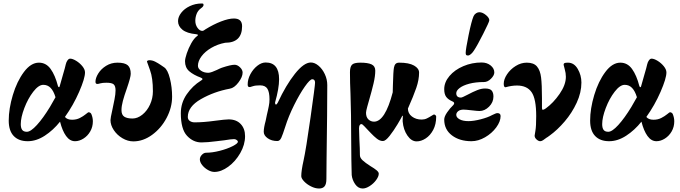

<svg xmlns="http://www.w3.org/2000/svg" viewBox="-20 -795 3893 1100"><path d="M30 -104Q30 -172 53.5 -250.5Q77 -329 117 -382.5Q157 -436 203 -436Q244 -436 270 -400Q296 -364 312 -302Q314 -296 317.5 -295.5Q321 -295 322 -301L341 -368Q353 -408 357 -427Q360 -440 367 -449.5Q374 -459 382 -459Q396 -459 416.5 -446.5Q437 -434 452 -415.5Q467 -397 467 -380Q467 -346 433.5 -269Q400 -192 352 -125Q365 -109 393 -109Q418 -109 437.5 -119Q457 -129 471 -140.5Q485 -152 487 -152Q492 -152 497 -149Q502 -146 504 -140Q512 -120 512 -100Q512 -68 497 -42Q482 -16 458 -1Q434 14 410 14Q380 14 358.5 -16Q337 -46 324 -98Q285 -49 236.5 -17.5Q188 14 139 14Q87 14 58.5 -16Q30 -46 30 -104ZM266 -182 298 -238Q287 -274 270 -291.5Q253 -309 228 -309Q201 -309 170.5 -269.5Q140 -230 119.5 -176Q99 -122 99 -84Q99 -62 107 -51Q115 -40 134 -40Q156 -40 191.5 -79Q227 -118 266 -182Z M613 -107Q613 -119 624 -167Q630 -195 636 -225.5Q642 -256 642 -277Q642 -302 631.5 -311.5Q621 -321 590 -321Q567 -321 555 -317.5Q543 -314 539 -314Q533 -314 530 -316.5Q527 -319 527 -327Q527 -348 543 -374Q559 -400 588 -418Q617 -436 653 -436Q695 -436 712 -421Q729 -406 729 -372Q729 -353 707 -289Q692 -247 684 -217Q676 -187 676 -164Q676 -137 692 -126.5Q708 -116 739 -116Q768 -116 795.5 -138Q823 -160 839.5 -196Q856 -232 856 -272Q856 -349 839.5 -393Q823 -437 822 -442Q822 -446 826.5 -448Q831 -450 836 -450Q853 -450 869.5 -441.5Q886 -433 900.5 -423Q915 -413 921 -409Q941 -395 953.5 -345Q966 -295 966 -241Q966 -179 934.5 -119.5Q903 -60 851.5 -22.5Q800 15 744 15Q712 15 681.5 -3Q651 -21 632 -49.5Q613 -78 613 -107Z M1125 118Q1125 104 1136.5 92Q1148 80 1161 80Q1196 80 1239 69Q1282 58 1312.5 42.5Q1343 27 1343 17Q1343 12 1336 7Q1329 2 1321 2Q1305 2 1263 9Q1252 10 1241.5 11.5Q1231 13 1221 14Q1167 21 1134 21Q1087 21 1051.5 -17Q1016 -55 1016 -146Q1016 -206 1050 -255Q1084 -304 1131 -333Q1140 -338 1140 -342Q1140 -346 1131 -350Q1088 -366 1064 -387Q1040 -408 1040 -444Q1040 -459 1050 -489Q1060 -519 1076 -547.5Q1092 -576 1110 -589Q1114 -592 1114 -594Q1114 -598 1104 -599Q1051 -604 1025.5 -624.5Q1000 -645 1000 -674Q1000 -698 1018 -721.5Q1036 -745 1067.5 -760Q1099 -775 1136 -775Q1142 -775 1144 -773.5Q1146 -772 1146 -766Q1146 -758 1132 -748Q1114 -735 1106.5 -715.5Q1099 -696 1099 -676Q1099 -653 1111.5 -635.5Q1124 -618 1139 -618Q1144 -618 1149 -621.5Q1154 -625 1157 -627Q1202 -655 1246 -672Q1290 -689 1320 -689Q1367 -689 1367 -645Q1367 -550 1270 -550Q1227 -542 1191 -521Q1155 -500 1134.5 -472.5Q1114 -445 1114 -418Q1114 -402 1131.5 -390Q1149 -378 1173 -378Q1182 -378 1195.5 -383Q1209 -388 1222 -394Q1242 -404 1251 -407Q1302 -424 1324 -424Q1340 -424 1355 -409.5Q1370 -395 1370 -379Q1370 -354 1346 -322.5Q1322 -291 1297 -287Q1206 -270 1131 -227Q1056 -184 1056 -125Q1056 -110 1067.5 -102Q1079 -94 1095 -94Q1146 -94 1211 -103Q1271 -111 1290 -111Q1334 -111 1359 -84.5Q1384 -58 1384 -15Q1384 34 1356.5 82Q1329 130 1288 160Q1247 190 1208 190Q1191 190 1171.5 179Q1152 168 1138.5 151Q1125 134 1125 118Z M1706 214Q1706 183 1719 125Q1733 62 1759 -121.5Q1785 -305 1785 -321Q1785 -341 1769 -341Q1756 -341 1726.5 -299Q1697 -257 1665 -193Q1633 -129 1614 -68Q1600 -24 1591.5 -5.5Q1583 13 1569 13Q1536 13 1513.5 -3Q1491 -19 1491 -40Q1491 -63 1502 -103L1509 -137L1515 -163Q1516 -168 1520 -187Q1524 -206 1524 -226Q1524 -267 1512 -286.5Q1500 -306 1470 -306Q1443 -306 1428.5 -301Q1414 -296 1412 -296Q1405 -296 1402 -299Q1399 -302 1399 -311Q1399 -341 1414.5 -370Q1430 -399 1454 -418Q1478 -437 1502 -437Q1579 -437 1579 -341Q1579 -289 1556 -208V-204Q1556 -201 1557.5 -198.5Q1559 -196 1561 -196Q1566 -196 1572 -208Q1618 -307 1669.5 -372Q1721 -437 1761 -437Q1783 -437 1805 -418.5Q1827 -400 1841 -370Q1855 -340 1855 -308Q1855 -167 1851 111L1850 230Q1850 260 1839.5 272.5Q1829 285 1808 285Q1786 285 1762 273Q1738 261 1722 244Q1706 227 1706 214Z M1995 208Q1994 191 1994 166.5Q1994 142 1993 117Q1993 36 1992 0Q1992 -142 1988 -258Q1985 -320 1985 -382Q1985 -411 1996 -423.5Q2007 -436 2044 -436Q2088 -436 2109 -426Q2130 -416 2130 -390Q2130 -359 2120 -316.5Q2110 -274 2094 -219Q2091 -209 2084 -183.5Q2077 -158 2077 -149Q2077 -124 2090.5 -111Q2104 -98 2123 -98Q2186 -98 2230 -266L2231 -305Q2233 -387 2237 -408Q2240 -423 2247 -429.5Q2254 -436 2267 -436Q2323 -436 2352 -419.5Q2381 -403 2381 -379Q2381 -338 2365 -291.5Q2349 -245 2317 -173Q2317 -145 2340 -127.5Q2363 -110 2396 -110Q2412 -110 2425.5 -116.5Q2439 -123 2451.5 -131Q2464 -139 2466 -139Q2471 -139 2475 -135Q2479 -131 2479 -127Q2479 -83 2462 -51Q2445 -19 2419 -2Q2393 15 2367 15Q2337 15 2314 -18.5Q2291 -52 2287 -99V-108Q2287 -123 2288 -131L2285 -132Q2279 -119 2257.5 -83Q2236 -47 2212.5 -17Q2189 13 2174 13Q2156 13 2138.5 -1Q2121 -15 2106 -31Q2091 -47 2084 -54Q2080 -58 2068 -71Q2056 -84 2051 -84Q2037 -84 2037 -59L2039 6Q2042 56 2042 94Q2042 109 2057.5 123.5Q2073 138 2103 157Q2125 170 2137.5 180.5Q2150 191 2150 200Q2150 216 2135 236.5Q2120 257 2098 271Q2076 285 2058 285Q2032 285 2015 260.5Q1998 236 1995 208Z M2525 -110Q2525 -127 2541.5 -151Q2558 -175 2576 -192Q2582 -198 2582 -203Q2582 -210 2572 -214Q2547 -225 2536 -240.5Q2525 -256 2525 -284Q2525 -324 2555 -359.5Q2585 -395 2634.5 -416Q2684 -437 2739 -437Q2770 -437 2791 -420Q2812 -403 2812 -380Q2812 -363 2793 -344Q2774 -325 2753 -325Q2705 -325 2669 -315.5Q2633 -306 2613.5 -291Q2594 -276 2594 -261Q2594 -236 2621 -236Q2628 -236 2658 -252Q2690 -269 2714 -278.5Q2738 -288 2759 -288Q2787 -288 2797 -276Q2807 -264 2807 -242Q2807 -209 2782 -184Q2757 -159 2727 -159Q2716 -159 2682 -163Q2648 -167 2636 -167Q2616 -167 2605 -158Q2594 -149 2594 -137Q2594 -122 2613 -111.5Q2632 -101 2664 -101Q2693 -101 2734 -111.5Q2775 -122 2800 -136Q2822 -147 2829 -147Q2848 -147 2848 -130Q2848 -99 2823 -65Q2798 -31 2759 -8.5Q2720 14 2681 14Q2613 14 2569 -19.5Q2525 -53 2525 -110ZM2648 -492Q2648 -512 2664.5 -593Q2681 -674 2693 -702Q2698 -713 2707.5 -719Q2717 -725 2726 -725Q2745 -725 2765 -708Q2785 -691 2783 -677Q2782 -668 2748.5 -601.5Q2715 -535 2695 -505Q2688 -494 2678.5 -485.5Q2669 -477 2661 -477Q2653 -477 2650.5 -480.5Q2648 -484 2648 -492Z M3043 -18Q3043 -20 3047.5 -46Q3052 -72 3052 -130Q3052 -229 3025.5 -267Q2999 -305 2942 -305Q2912 -305 2880 -296L2876 -295Q2866 -295 2866 -315Q2866 -341 2885 -369.5Q2904 -398 2934.5 -417Q2965 -436 2998 -436Q3038 -436 3056.5 -414Q3075 -392 3080 -351Q3085 -310 3085 -232V-177Q3085 -166 3090 -166Q3096 -166 3107 -174Q3150 -205 3186 -257Q3222 -309 3222 -355Q3222 -376 3215.5 -398.5Q3209 -421 3209 -424Q3209 -431 3214 -433.5Q3219 -436 3234 -436Q3269 -436 3290 -400Q3311 -364 3311 -322Q3311 -265 3284 -206.5Q3257 -148 3215 -99Q3173 -50 3130 -19Q3114 -7 3111 -6Q3100 3 3091 8.5Q3082 14 3075 14Q3065 14 3054 4Q3043 -6 3043 -18Z M3361 -104Q3361 -172 3384.5 -250.5Q3408 -329 3448 -382.5Q3488 -436 3534 -436Q3575 -436 3601 -400Q3627 -364 3643 -302Q3645 -296 3648.5 -295.5Q3652 -295 3653 -301L3672 -368Q3684 -408 3688 -427Q3691 -440 3698 -449.5Q3705 -459 3713 -459Q3727 -459 3747.5 -446.5Q3768 -434 3783 -415.5Q3798 -397 3798 -380Q3798 -346 3764.5 -269Q3731 -192 3683 -125Q3696 -109 3724 -109Q3749 -109 3768.5 -119Q3788 -129 3802 -140.5Q3816 -152 3818 -152Q3823 -152 3828 -149Q3833 -146 3835 -140Q3843 -120 3843 -100Q3843 -68 3828 -42Q3813 -16 3789 -1Q3765 14 3741 14Q3711 14 3689.5 -16Q3668 -46 3655 -98Q3616 -49 3567.5 -17.5Q3519 14 3470 14Q3418 14 3389.5 -16Q3361 -46 3361 -104ZM3597 -182 3629 -238Q3618 -274 3601 -291.5Q3584 -309 3559 -309Q3532 -309 3501.5 -269.5Q3471 -230 3450.5 -176Q3430 -122 3430 -84Q3430 -62 3438 -51Q3446 -40 3465 -40Q3487 -40 3522.5 -79Q3558 -118 3597 -182Z"/></svg>

Font: EB Garamond ExtraBold
Style: Regular
Weight: 800
Designer: Georg Duffner and Octavio Pardo
Foundry: Georg Duffner
Version: Version 1.000